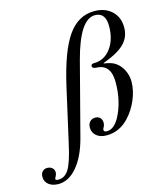

<svg xmlns="http://www.w3.org/2000/svg" viewBox="-296 -775 924 1078"><g transform="rotate(-15 166.0 -236.0)"><path d="M23 4 95 -315Q139 -507 199.5 -593Q260 -679 354 -679Q416 -679 454.5 -643Q493 -607 493 -548Q493 -493 457 -455.5Q421 -418 338 -387L330 -384V-381Q373 -376 397 -359Q423 -341 438.5 -309.5Q454 -278 454 -244Q454 -192 431 -138Q408 -84 370 -44Q316 13 241 13Q205 13 183 -5.5Q161 -24 161 -53Q161 -75 173 -87.5Q185 -100 205 -100Q222 -100 232.5 -89Q243 -78 243 -60Q243 -46 235 -33Q231 -25 231 -22Q231 -9 249 -9Q289 -9 320 -63Q367 -149 367 -262Q367 -366 286 -369Q260 -370 260 -384Q260 -397 277 -397Q337 -397 375 -447.5Q413 -498 413 -577Q413 -656 351 -656Q264 -656 206 -438L95 -12Q68 91 19 149Q-30 207 -90 207Q-125 207 -146.5 190Q-168 173 -168 145Q-168 126 -157.5 114.5Q-147 103 -129 103Q-112 103 -100.5 113Q-89 123 -89 139Q-89 151 -97 165Q-101 170 -101 175Q-101 183 -84 183Q-46 183 -22.5 144Q1 105 23 4Z"/></g></svg>

Font: STIX MathJax Latin
Style: Italic
Weight: 400
Italic angle: -16.33°
Designer: MicroPress Inc., with final additions and corrections provided by Coen Hoffman, Elsevier (retired)
Version: Version 1.1.1